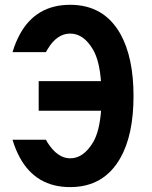

<svg xmlns="http://www.w3.org/2000/svg" viewBox="-20 -762 626 792"><path d="M31.7 -185.5Q31.7 -185.5 169.4 -185.5Q172.4 -179.7 175.8 -174.3Q217.3 -108.9 269.5 -108.9Q324.2 -108.9 363.8 -174.8Q390.1 -218.8 397 -305.2H139.6V-427.2H396.5Q390.1 -512.7 363.3 -558.1Q324.7 -623.5 269.5 -623.5Q214.4 -623.5 175.8 -558.1Q170.9 -549.8 169.4 -546.9H31.7Q43.9 -587.9 62.5 -621.6Q128.9 -742.2 269.5 -742.2Q408.7 -742.2 476.6 -622.1Q530.8 -524.9 530.8 -366.2Q530.8 -206.1 476.6 -110.4Q408.7 9.8 269.5 9.8Q128.9 9.8 62.5 -110.8Q43.9 -144.5 31.7 -185.5Z"/></svg>

Font: Consola Mono
Style: Bold
Weight: 700
Monospace: yes
Designer: Wojciech Kalinowski "wmk69" (wmk69@o2.pl)
Foundry: Wojciech Kalinowski "wmk69" (wmk69@o2.pl)
Version: Version 2.1.0